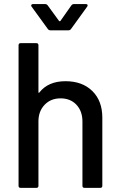

<svg xmlns="http://www.w3.org/2000/svg" viewBox="-20 -909 582 929"><path d="M296.9 -516.1Q378.4 -516.1 426.8 -468.5Q475.1 -420.9 475.1 -339.8V-9.8Q475.1 0 464.8 0H389.2Q378.9 0 378.9 -9.8V-320.8Q378.9 -371.1 349.9 -402.1Q320.8 -433.1 272.9 -433.1Q225.6 -433.1 195.8 -401.9Q166 -370.6 166 -321.8V-9.8Q166 0 155.8 0H80.1Q69.8 0 69.8 -9.8V-689.9Q69.8 -700.2 80.1 -700.2H155.8Q166 -700.2 166 -689.9V-462.9Q166 -460 168.5 -459.5Q169.4 -459.5 169.9 -460.9Q212.9 -516.1 296.9 -516.1ZM211.9 -768.1 132.8 -877Q130.9 -878.9 130.9 -882.8Q130.9 -885.3 133.3 -887.2Q135.7 -889.2 139.2 -889.2H199.2Q206.1 -889.2 210.9 -882.8L266.1 -807.1Q267.1 -806.2 269 -806.2Q271 -806.2 272 -807.1L325.2 -882.8Q330.1 -889.2 336.9 -889.2H396Q401.9 -889.2 403.6 -885.5Q405.3 -881.8 401.9 -877L323.2 -768.1Q318.8 -762.2 310.1 -762.2H225.1Q216.3 -762.2 211.9 -768.1Z"/></svg>

Font: Gruenseis Font Medium
Style: Regular
Weight: 500
Designer: Jeremy Tribby
Foundry: Tribby Type
Version: Version 1.408;Glyphs 3.1.2 (3151)